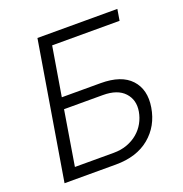

<svg xmlns="http://www.w3.org/2000/svg" viewBox="-130 -842 914 958"><g transform="rotate(-20 326.5 -363.5)"><path d="M51.1 0 171.9 -727.3H596.2L586.3 -667.6H228.3L185 -407.7H391.3Q500.7 -407.7 551.1 -353.3Q601.9 -298.3 587 -207.4Q571.7 -113.6 503.2 -56.8Q434.7 0 323.9 0ZM127.5 -58.6H333.8Q372.9 -58.6 405.2 -70.5Q437.5 -82.4 461.6 -102.8Q485.8 -123.2 501.1 -150.6Q516.3 -177.9 521.7 -208.8Q532 -268.5 495.4 -308.2Q458.8 -348 381.4 -348H175.1Z"/></g></svg>

Font: Inter P Light
Style: Italic
Weight: 300
Italic angle: 9.39999°
Designer: Rasmus Andersson
Foundry: rsms
Version: Version 3.018;git-588b23468